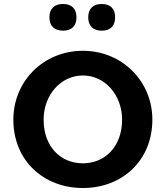

<svg xmlns="http://www.w3.org/2000/svg" viewBox="-20 -934 831 964"><path d="M396 10C593 10 745 -127 745 -334C745 -526 593 -679 396 -679C198 -679 47 -526 47 -333C47 -128 199 10 396 10ZM396 -114C285 -114 199 -197 199 -333C199 -457 285 -555 396 -555C507 -555 593 -457 593 -333C593 -197 506 -114 396 -114ZM491 -780C535 -780 558 -804 558 -847C558 -890 534 -914 491 -914C447 -914 423 -890 423 -847C423 -804 447 -780 491 -780ZM296 -780C340 -780 364 -804 364 -847C364 -890 340 -914 296 -914C253 -914 228 -890 228 -847C228 -804 253 -780 296 -780Z"/></svg>

Font: SN Pro
Style: Bold
Weight: 700
Designer: Tobias Whetton
Foundry: Supernotes
Version: Version 1.003;Glyphs 3.3 (3324)